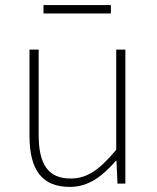

<svg xmlns="http://www.w3.org/2000/svg" viewBox="-20 -722 617 755"><path d="M255 13C328 13 383 -29 436 -90H438L442 0H473V-527H437V-133C372 -55 323 -20 258 -20C169 -20 132 -76 132 -192V-527H96V-188C96 -51 147 13 255 13ZM151 -669H416V-702H151Z"/></svg>

Font: Noto Sans Japanese Thin
Style: Regular
Weight: 100
Designer: Ryoko NISHIZUKA (kana & ideographs); Paul D. Hunt (Latin, Greek & Cyrillic); Wenlong ZHANG (bopomofo); Sandoll Communica
Foundry: Adobe Systems Incorporated
Version: Version 1.000;PS 1;hotconv 1.0.78;makeotf.lib2.5.61930